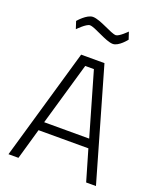

<svg xmlns="http://www.w3.org/2000/svg" viewBox="-166 -1022 925 1122"><g transform="rotate(20 297.0 -461.5)"><path d="M324 -638 437 -247H157L270 -638ZM87 0 142 -192H452L508 0H569L370 -692H225L25 0ZM441 -914C441 -914 396 -868 376 -868C345 -868 262 -923 215 -923C177 -923 130 -867 130 -867L145 -821C145 -821 193 -871 215 -871C248 -871 332 -814 377 -814C414 -814 456 -869 456 -869L441 -914Z"/></g></svg>

Font: RazerF5 Light
Style: Regular
Weight: 300
Foundry: Razer Inc.
Version: Version 2